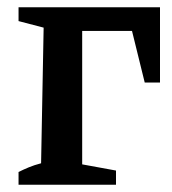

<svg xmlns="http://www.w3.org/2000/svg" viewBox="-20 -508 474 528"><path d="M420 -488V-281H378L343 -423H206V-56L299 -39V0H31V-35Q45 -42 59.5 -48Q74 -54 93 -59L100 -432L31 -450V-488Z"/></svg>

Font: Piazzolla 24pt SemiBold
Style: Regular
Weight: 600
Designer: Juan Pablo del Peral
Foundry: Huerta Tipografica
Version: Version 2.005